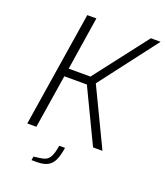

<svg xmlns="http://www.w3.org/2000/svg" viewBox="-165 -844 989 1152"><g transform="rotate(20 329.5 -268.0)"><path d="M191 -734H249L196 -394H335L597 -734H659L379 -367L555 0H495L331 -342H187L133 0H75ZM178 174 209 170Q238 167 254.5 159Q271 151 282.5 128Q294 105 301 60H338Q330 112 316 141.5Q302 171 276.5 184.5Q251 198 208 198H174Z"/></g></svg>

Font: Exo Light
Style: Italic
Weight: 300
Italic angle: -9°
Designer: Natanael Gama
Foundry: Natanael Gama
Version: Version 1.500; ttfautohint (v1.6)